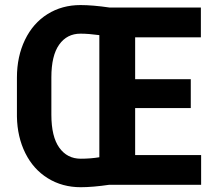

<svg xmlns="http://www.w3.org/2000/svg" viewBox="-20 -741 881 770"><path d="M303.7 -104.5Q343.3 -104.5 378.4 -110.4V-600.1Q335 -606 302.7 -606Q248.5 -606 217.3 -562Q186 -518.1 186 -430.7V-281.2Q186 -192.9 217.8 -148.7Q249.5 -104.5 303.7 -104.5ZM786.6 0H418.5Q351.6 9.8 303.7 9.8Q230 9.8 171.9 -26.1Q113.8 -62 81.5 -127Q49.3 -191.9 47.9 -273.4V-429.7Q47.9 -514.2 80.1 -581.1Q112.3 -647.9 170.4 -684.3Q228.5 -720.7 302.7 -720.7Q351.6 -720.7 418.5 -710.9H785.6V-591.3H522V-423.3H745.1V-307.6H522V-119.1H786.6Z"/></svg>

Font: MAUL Condensed Bold
Style: Condensed Bold
Weight: 700
Designer: MAUL
Version: Version 1.0; 2020; ttfautohint (v1.8.3)